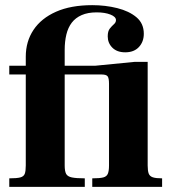

<svg xmlns="http://www.w3.org/2000/svg" viewBox="-20 -725 664 745"><path d="M16 0V-33Q45 -33 58.5 -36.5Q72 -40 76 -50.5Q80 -61 80 -83V-436H16V-470H80V-505Q80 -564 110 -609Q140 -654 197.5 -679.5Q255 -705 338 -705Q389 -705 435 -693.5Q481 -682 509.5 -658Q538 -634 538 -594Q538 -563 519 -542.5Q500 -522 466 -522Q434 -522 416 -540Q398 -558 398 -584Q398 -604 406 -614Q414 -624 422 -631Q430 -638 430 -647Q430 -660 408.5 -668.5Q387 -677 355 -677Q321 -677 297 -666.5Q273 -656 258.5 -637Q244 -618 237.5 -591Q231 -564 231 -531V-470H441V-436H231V-83Q231 -61 236.5 -50.5Q242 -40 259 -36.5Q276 -33 309 -33V0ZM338 0V-33Q367 -33 380.5 -36.5Q394 -40 398.5 -51Q403 -62 403 -83V-400Q403 -422 397.5 -429Q392 -436 374 -436H340V-469L503 -485H553V-83Q553 -62 557 -51.5Q561 -41 573 -37Q585 -33 609 -33V0Z"/></svg>

Font: Frank Ruhl Libre ExtraBold
Style: Regular
Weight: 800
Designer: Yanek Iontef
Foundry: Fontef
Version: Version 6.003;gftools[0.9.30]